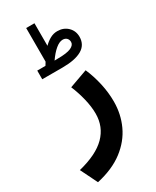

<svg xmlns="http://www.w3.org/2000/svg" viewBox="-268 -729 860 1059"><g transform="rotate(-30 162.0 -199.5)"><path d="M89.8 -433.1Q93.3 -438.5 96.4 -443.6Q99.6 -448.7 102.1 -453.1V-667H154.8V-523.4Q174.3 -543 195.8 -554.7Q217.3 -566.4 241.2 -566.4Q281.2 -566.4 307.1 -541.3Q333 -516.1 333 -478Q332.5 -426.8 289.6 -402.3Q246.6 -377.9 167 -377.9H37.6V-433.1ZM166.5 -433.6Q227.1 -433.6 252.7 -445.3Q278.3 -457 278.3 -476.6Q278.3 -491.7 269 -501.2Q259.8 -510.7 243.7 -510.7Q222.7 -510.7 198 -490.2Q173.3 -469.7 147.9 -433.1ZM269.5 -301.3Q292.5 -248.5 305.4 -190.2Q318.4 -131.8 318.4 -74.7Q318.4 5.4 286.4 74.7Q254.4 144 188.5 194.3Q122.6 244.6 20 267.6L-33.2 159.7Q85.4 130.4 141.8 73.5Q198.2 16.6 198.2 -66.9Q198.2 -110.8 185.8 -162.1Q173.3 -213.4 153.8 -259.8Z"/></g></svg>

Font: Vazir WOL
Style: Bold-WOL
Weight: 700
Designer: Saber Rastikerdar
Foundry: Saber Rastikerdar
Version: Version 30.0.0